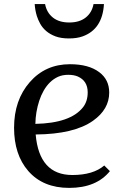

<svg xmlns="http://www.w3.org/2000/svg" viewBox="-20 -916 623 946"><path d="M521.5 -72.8Q454.6 9.8 320.8 9.8Q191.9 9.8 119.1 -73.7Q49.3 -154.3 49.3 -286.6Q49.3 -422.9 127 -511.7Q204.1 -599.6 324.7 -599.6Q417 -599.6 468.8 -560.5Q518.1 -523.9 518.1 -460Q518.1 -377.4 438 -320.8Q344.7 -254.9 155.8 -253.4Q172.9 -53.7 336.4 -53.7Q439 -53.7 493.7 -100.6ZM154.3 -305.7Q328.1 -309.1 389.6 -388.2Q412.1 -417.5 412.1 -460.9Q412.1 -517.6 363.3 -539.1Q344.2 -547.4 315.9 -547.4Q287.6 -547.4 265.6 -537.4Q243.7 -527.3 226.1 -510Q208.5 -492.7 195.3 -469.5Q182.1 -446.3 173.3 -419.4Q155.3 -364.3 154.3 -305.7ZM387.2 -736.8Q358.9 -726.6 319.8 -726.6Q280.8 -726.6 253.4 -736.8Q226.1 -747.1 207.5 -763.2Q189 -779.3 178.2 -798.8Q167.5 -818.4 161.6 -836.9Q152.8 -865.7 150.9 -896H202.1Q210 -854 240.5 -829.6Q271 -805.2 321.3 -805.2Q371.6 -805.2 402.3 -829.6Q433.1 -854 440.9 -896H492.2Q484.9 -772 387.2 -736.8Z"/></svg>

Font: Metamorphous
Style: Regular
Weight: 400
Designer: James Grieshaber
Foundry: James Grieshaber
Version: Version 1.001